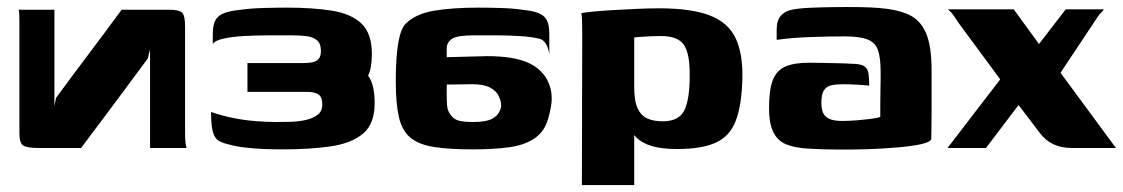

<svg xmlns="http://www.w3.org/2000/svg" viewBox="-20 -427 3240 554"><path d="M519 0Q492 0 465.5 0Q439 0 413 0Q413 -72 413 -142.5Q413 -213 413 -284Q411 -278 409.5 -271.5Q408 -265 407 -259Q359 -194 311 -129.5Q263 -65 214 0Q184 0 153 0Q122 0 92 0Q60 0 48 -6.5Q36 -13 36 -42Q36 -119 36 -195.5Q36 -272 36 -349Q36 -357 36 -368Q36 -379 35.5 -388Q35 -397 33 -399Q59 -399 85 -399Q111 -399 137 -399Q137 -330 137 -260.5Q137 -191 137 -121Q138 -127 139.5 -133.5Q141 -140 142 -145Q189 -209 236.5 -272Q284 -335 331 -399Q364 -399 397.5 -399Q431 -399 465 -399Q498 -399 506 -390Q514 -381 514 -350Q514 -273 514 -194.5Q514 -116 514 -38Q514 -25 515.5 -13.5Q517 -2 519 0Z M1042 -208 1044 -206Q1061 -181 1061 -129Q1061 -69 1027 -41Q993 -13 933 -4.5Q873 4 794 4Q770 4 743 3Q716 2 689.5 -1Q663 -4 641 -10Q623 -14 611.5 -20.5Q600 -27 594.5 -45.5Q589 -64 589 -104Q620 -93 653 -86.5Q686 -80 717.5 -77.5Q749 -75 776 -75Q795 -75 817.5 -75.5Q840 -76 861 -80.5Q882 -85 896 -95.5Q910 -106 910 -125Q910 -148 898 -155Q886 -162 866 -162H694V-245H853Q868 -245 880 -247Q892 -249 899 -256.5Q906 -264 906 -280Q906 -301 895 -310.5Q884 -320 865.5 -322.5Q847 -325 825 -325Q793 -325 755.5 -325Q718 -325 683.5 -323Q649 -321 624.5 -315.5Q600 -310 594 -300V-328Q594 -356 602 -369.5Q610 -383 627.5 -389.5Q645 -396 676 -399Q704 -403 741.5 -404Q779 -405 807 -405Q884 -405 939 -396Q994 -387 1023.5 -358.5Q1053 -330 1053 -271Q1053 -231 1042 -208Z M1345 -75Q1381 -75 1398.5 -83.5Q1416 -92 1423 -109Q1426 -116 1426 -124Q1426 -134 1419.5 -149Q1413 -164 1394.5 -174Q1376 -184 1343 -184L1269 -183V-153Q1269 -121 1272 -111.5Q1275 -102 1283 -92Q1291 -82 1305.5 -78.5Q1320 -75 1345 -75ZM1343 4Q1275 4 1231.5 -3Q1188 -10 1164 -30Q1140 -50 1131 -89Q1122 -128 1122 -193Q1122 -330 1150.5 -358.5Q1179 -387 1232 -396Q1285 -405 1360 -405Q1387 -405 1423 -404Q1459 -403 1486 -399Q1516 -396 1533 -389.5Q1550 -383 1557.5 -369.5Q1565 -356 1565 -328V-270Q1559 -310 1535.5 -315.5Q1512 -321 1479 -323Q1446 -325 1411.5 -325Q1377 -325 1346 -325Q1325 -325 1307 -322.5Q1289 -320 1279 -311Q1271 -304 1269 -291V-262L1385 -265Q1462 -265 1504 -246Q1546 -227 1563 -188Q1572 -167 1572 -142Q1572 -121 1561.5 -84Q1551 -47 1522 -27.5Q1493 -8 1448.5 -2Q1404 4 1343 4Z M1659 107 1660 -323Q1660 -347 1659.5 -366Q1659 -385 1657 -389Q1665 -391 1691 -393.5Q1717 -396 1751 -398Q1785 -400 1819.5 -401.5Q1854 -403 1882 -403Q1975 -403 2028 -382.5Q2081 -362 2102.5 -317Q2124 -272 2122 -198Q2120 -123 2103 -78.5Q2086 -34 2045.5 -15.5Q2005 3 1934 3Q1890 3 1861 -5.5Q1832 -14 1815 -31.5Q1798 -49 1789 -74L1810 -83V107ZM1892 -77Q1939 -77 1954.5 -108.5Q1970 -140 1970 -207Q1971 -272 1953.5 -297.5Q1936 -323 1887 -323Q1875 -323 1861 -322.5Q1847 -322 1833.5 -321Q1820 -320 1810 -319V-176Q1810 -135 1820 -114Q1830 -93 1848 -85Q1866 -77 1892 -77Z M2488 -180Q2478 -181 2464 -182Q2450 -183 2436.5 -183.5Q2423 -184 2412 -184Q2393 -184 2379 -181Q2365 -178 2357.5 -166.5Q2350 -155 2350 -131Q2350 -114 2354.5 -102.5Q2359 -91 2372 -84.5Q2385 -78 2410 -78Q2430 -78 2453.5 -80Q2477 -82 2496 -84.5Q2515 -87 2520 -90Q2520 -108 2520 -128.5Q2520 -149 2520.5 -167.5Q2521 -186 2521 -199.5Q2521 -213 2521 -219Q2521 -260 2513.5 -282Q2506 -304 2483.5 -313Q2461 -322 2418 -322Q2394 -322 2368.5 -321.5Q2343 -321 2316.5 -320Q2290 -319 2266 -317Q2242 -315 2221 -312V-341Q2221 -368 2233 -381.5Q2245 -395 2265 -399Q2284 -403 2316 -404.5Q2348 -406 2386 -406.5Q2424 -407 2458.5 -406.5Q2493 -406 2516 -404Q2568 -400 2601.5 -385Q2635 -370 2651.5 -332.5Q2668 -295 2668 -225Q2668 -149 2668 -107.5Q2668 -66 2667.5 -48Q2667 -30 2667 -25Q2662 -16 2635.5 -10.5Q2609 -5 2568.5 -1.5Q2528 2 2482.5 3.5Q2437 5 2393 4.5Q2349 4 2315 2Q2274 0 2248.5 -10.5Q2223 -21 2211 -46.5Q2199 -72 2199 -115Q2199 -167 2209.5 -195Q2220 -223 2245 -234.5Q2270 -246 2315 -246Q2330 -246 2354 -245.5Q2378 -245 2401 -244.5Q2424 -244 2437 -243Q2463 -243 2473.5 -236Q2484 -229 2486 -215Q2488 -201 2488 -180Z M2714 0 2866 -198 2748 -358Q2741 -369 2732.5 -381Q2724 -393 2715 -400H2905L2978 -300L3055 -400H3165Q3164 -397 3159 -392.5Q3154 -388 3147 -378L3040 -217L3200 0H3073Q3042 0 3019 -11Q2996 -22 2979 -45L2919 -124L2825 0Z"/></svg>

Font: r_Genos
Style: Bold
Weight: 700
Designer: Robert E. Leuschke
Foundry: Robert E. Leuschke
Version: Version 2.000;June 29, 2024;FontCreator 14.0.0.2814 32-bit